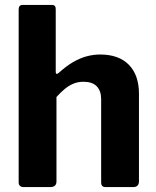

<svg xmlns="http://www.w3.org/2000/svg" viewBox="-20 -762 637 782"><path d="M77 0Q56 0 56 -20V-723Q56 -742 72 -742H192Q207 -742 207 -725V-469Q207 -463 210 -461.5Q213 -460 219 -465Q250 -493 277.5 -509Q305 -525 332.5 -532.5Q360 -540 388 -540Q464 -540 505 -498Q546 -456 546 -380V-24Q546 0 522 0H411Q401 0 396.5 -4.5Q392 -9 392 -20V-358Q392 -392 374 -410.5Q356 -429 320 -429Q299 -429 281 -422Q263 -415 246 -401.5Q229 -388 210 -367V-23Q210 0 184 0H77Z"/></svg>

Font: Libre Franklin
Style: Bold
Weight: 700
Designer: Pablo Impallari, Rodrigo Fuenzalida, Nhung Nguyen
Foundry: Impallari Type
Version: Version 3.000